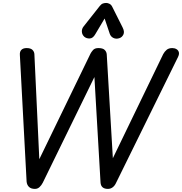

<svg xmlns="http://www.w3.org/2000/svg" viewBox="-20 -1248 1204 1270"><path d="M211 1.5Q186 1.5 172.2 -11.2Q158.5 -24 156 -46L111.5 -883Q109.5 -906 121.2 -918Q133 -930 156 -930Q183 -930 195 -917.8Q207 -905.5 207.5 -889L240 -195L578.5 -893Q583.5 -903 595 -916.5Q606.5 -930 630.5 -930Q660 -930 672.2 -918Q684.5 -906 686 -889L726.5 -201.5L1059.5 -890Q1069 -907.5 1082.8 -918.8Q1096.5 -930 1119.5 -930Q1135.5 -930 1147.5 -922.8Q1159.5 -915.5 1163 -902.5Q1166.5 -889.5 1157.5 -871L748.5 -40Q739.5 -19.5 725.2 -9Q711 1.5 694 1.5Q671 1.5 658.8 -9Q646.5 -19.5 645 -40.5L604.5 -738.5L263 -39.5Q254.5 -22.5 241.5 -10.5Q228.5 1.5 211 1.5ZM768 -995Q748 -988.5 730.2 -997Q712.5 -1005.5 706 -1024.5L672 -1125.5L610.5 -1022Q595 -994.5 573.8 -993.5Q552.5 -992.5 537.5 -1005Q522.5 -1019 521.5 -1038.2Q520.5 -1057.5 533 -1073L640.5 -1209Q650.5 -1221.5 661.2 -1225Q672 -1228.5 682.5 -1228.5Q693 -1228.5 704.2 -1222.8Q715.5 -1217 722 -1204L790.5 -1067.5Q805.5 -1038.5 796.2 -1019.5Q787 -1000.5 768 -995Z"/></svg>

Font: Edu AU VIC WA NT Pre Medium
Style: Regular
Weight: 500
Designer: Tina and Corey Anderson, Eben Sorkin, Mirko Velimirovic
Foundry: Google for Education
Version: Version 1.001